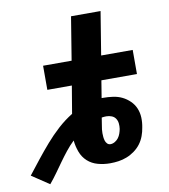

<svg xmlns="http://www.w3.org/2000/svg" viewBox="-143 -809 830 941"><g transform="rotate(-10 272.0 -338.5)"><path d="M31 58 -56 0Q-28 -36 0.5 -72Q29 -108 59 -142.5Q89 -177 123 -208Q157 -239 196 -263L219 -400H97V-520H239L274 -735H421L386 -520H543V-400H366L352 -314H359Q384 -314 408.5 -310.5Q433 -307 453.5 -297Q474 -287 491 -270.5Q508 -254 517 -232.5Q526 -211 527 -186.5Q528 -162 523 -137Q520 -117 512.5 -96.5Q505 -76 492 -58.5Q479 -41 460.5 -27.5Q442 -14 421.5 -6Q401 2 380 5Q359 8 338 8Q307 8 277.5 0Q248 -8 226.5 -27.5Q205 -47 194.5 -75Q184 -103 181 -133Q159 -112 140 -88Q121 -64 103.5 -39.5Q86 -15 68.5 9.5Q51 34 31 58ZM356 -84Q367 -84 378 -90.5Q389 -97 396 -106.5Q403 -116 407 -127.5Q411 -139 413 -150Q415 -164 413.5 -177.5Q412 -191 405 -201.5Q398 -212 385.5 -217Q373 -222 359 -222Q353 -222 347.5 -221.5Q342 -221 336 -220L330 -182Q328 -172 327 -162.5Q326 -153 326 -143.5Q326 -134 327 -124.5Q328 -115 330.5 -106.5Q333 -98 339.5 -91Q346 -84 356 -84Z"/></g></svg>

Font: Iosevka Aile Heavy Oblique
Style: Regular
Weight: 900
Italic angle: -9°
Designer: Belleve Invis
Foundry: Belleve Invis
Version: Version 31.1.0; ttfautohint (v1.8.4)